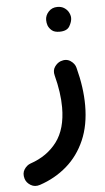

<svg xmlns="http://www.w3.org/2000/svg" viewBox="-58 -584 503 916"><g transform="rotate(-5 194.0 -126.0)"><path d="M245.6 -288.1Q272.5 -297.9 293 -284.2Q313.5 -270.5 318.4 -250Q343.8 -153.8 343.8 -68.4Q343.8 26.4 312.5 98.1Q281.2 169.9 225.3 218.3Q169.4 266.6 96.2 291Q71.3 299.3 51.3 287.1Q31.2 274.9 25.4 255.4Q17.6 229.5 29.8 210.7Q42 191.9 60.1 185.5Q141.1 158.2 187.3 96.4Q233.4 34.7 233.4 -68.4Q233.4 -138.7 211.4 -222.7Q205.1 -247.1 217 -264.4Q229 -281.7 245.6 -288.1ZM193.8 -489.7Q193.8 -511.7 210.2 -529.5Q226.6 -547.4 252.4 -547.4Q271 -547.4 283.7 -539.6Q296.4 -531.7 303.7 -520.5Q313.5 -504.4 313.5 -489.3Q313.5 -471.2 301 -450Q288.6 -428.7 252.9 -428.7Q228.5 -428.7 216.1 -439.2Q203.6 -449.7 198.2 -463.4Q193.8 -476.1 193.8 -489.7Z"/></g></svg>

Font: Mikhak-FD SemiBold
Style: Regular
Weight: 600
Designer: Amin Abedi
Version: Version 3.2